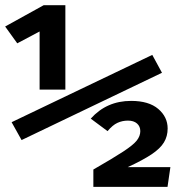

<svg xmlns="http://www.w3.org/2000/svg" viewBox="-35 -729 685 749"><path d="M119.5 -379.5V-606.2L32.3 -560L-14.9 -625.6L135.4 -708.7H220V-379.5ZM49.2 -182.6 10.3 -252.3 559 -514.9 596.9 -445.1ZM619 -227.7Q619 -197.4 604.6 -173.6Q590.3 -149.7 556.2 -126.9Q522.1 -104.1 463.1 -76.9H629.7L618.5 0H329.2V-67.7Q406.2 -111.8 445.6 -137.7Q485.1 -163.6 498.7 -181Q512.3 -198.5 512.3 -217.4Q512.3 -235.9 499.5 -247.2Q486.7 -258.5 464.1 -258.5Q442.1 -258.5 423.1 -249.7Q404.1 -241 384.6 -217.4L319 -266.2Q381 -335.4 476.4 -335.4Q545.6 -335.4 582.3 -304.1Q619 -272.8 619 -227.7Z"/></svg>

Font: Fira Code SemiBold
Style: Regular
Weight: 600
Designer: Carrois Corporate, Edenspiekermann AG, Nikita Prokopov
Foundry: Carrois Corporate, Edenspiekermann AG, Nikita Prokopov
Version: Version 6.002